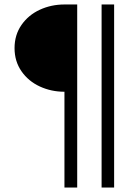

<svg xmlns="http://www.w3.org/2000/svg" viewBox="-20 -717 627 858"><path d="M45 -502Q45 -561 76 -605.5Q107 -650 158 -673.5Q209 -697 268 -697H325V121H268V-307Q209 -307 158 -330.5Q107 -354 76 -398.5Q45 -443 45 -502ZM434 -697H490V121H434Z"/></svg>

Font: Hanken Grotesk Medium
Style: Regular
Weight: 500
Designer: Alfredo Marco Pradil
Foundry: Hanken Design Co.
Version: Version 3.014